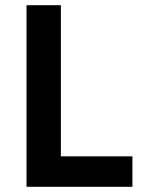

<svg xmlns="http://www.w3.org/2000/svg" viewBox="-20 -718 561 738"><path d="M82 0V-698H214V-117H489V0Z"/></svg>

Font: IBM Plex Sans KR SemiBold
Style: Regular
Weight: 600
Designer: Mike Abbink; Paul van der Laan; Pieter van Rosmalen; Wujin Sim; Chorong Kim; Dohee Lee;
Foundry: Sandoll Inc.
Version: Version 1.000